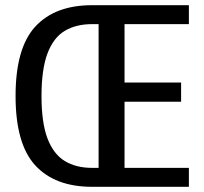

<svg xmlns="http://www.w3.org/2000/svg" viewBox="-20 -720 788 740"><path d="M335 0Q192 0 116 -82.5Q40 -165 40 -350Q40 -535 116 -617.5Q192 -700 335 -700H708V-627H460V-402H678V-328H460V-73H708V0ZM335 -73H360V-627H335Q273 -627 229.5 -601Q186 -575 163 -514Q140 -453 140 -350Q140 -247 163 -186.5Q186 -126 229.5 -99.5Q273 -73 335 -73Z"/></svg>

Font: Cuprum Medium
Style: Regular
Weight: 500
Designer: Jovanny Lemonad
Foundry: Jovanny Lemonad
Version: Version 3.000